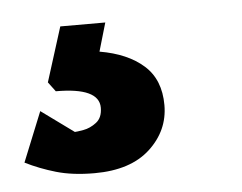

<svg xmlns="http://www.w3.org/2000/svg" viewBox="-157 -36 407 323"><g transform="rotate(-5 46.5 125.5)"><path d="M-9 251Q-46 251 -73.5 243Q-101 235 -125 223L-91 139L-36 179Q-33 179 -21.5 177Q-10 175 0.5 167Q11 159 11 142Q11 108 -62 108L-74 92L-45 0H31L17 48Q64 56 91 80Q118 104 118 147Q118 190 85 220.5Q52 251 -9 251Z"/></g></svg>

Font: Kreon Light
Style: Bold
Weight: 700
Version: Version 2.002